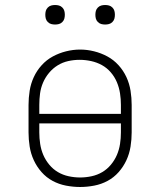

<svg xmlns="http://www.w3.org/2000/svg" viewBox="-20 -739 640 767"><path d="M300 8Q272 8 243.5 2.5Q215 -3 190 -16.5Q165 -30 146 -51.5Q127 -73 115 -99Q103 -125 98.5 -153.5Q94 -182 94 -210V-320Q94 -348 98.5 -376.5Q103 -405 115 -431Q127 -457 146.5 -478.5Q166 -500 191 -513.5Q216 -527 244 -534Q272 -541 300 -541Q328 -541 356 -534Q384 -527 409 -513.5Q434 -500 453.5 -478.5Q473 -457 485 -431Q497 -405 501.5 -376.5Q506 -348 506 -320V-210Q506 -182 501.5 -153.5Q497 -125 485 -99Q473 -73 454 -51.5Q435 -30 410 -16.5Q385 -3 356.5 2.5Q328 8 300 8ZM463 -284V-320Q463 -343 459.5 -366Q456 -389 447 -410.5Q438 -432 422.5 -450Q407 -468 387 -479Q367 -490 344 -495Q321 -500 298 -500Q275 -500 252.5 -495Q230 -490 210.5 -478Q191 -466 176 -448Q161 -430 152 -409Q143 -388 140 -365.5Q137 -343 137 -320V-284ZM300 -30Q323 -30 346 -35Q369 -40 388.5 -51.5Q408 -63 423 -81Q438 -99 447 -120Q456 -141 459.5 -164Q463 -187 463 -210V-246H137V-210Q137 -187 140.5 -164Q144 -141 153 -120Q162 -99 177 -81Q192 -63 211.5 -51.5Q231 -40 254 -35Q277 -30 300 -30ZM400 -641Q392 -641 384.5 -643Q377 -645 371 -651Q365 -657 363 -664.5Q361 -672 361 -680Q361 -688 363 -695.5Q365 -703 371 -709Q377 -715 384.5 -717Q392 -719 400 -719Q408 -719 415.5 -717Q423 -715 429 -709Q435 -703 437 -695.5Q439 -688 439 -680Q439 -672 437 -664.5Q435 -657 429 -651Q423 -645 415.5 -643Q408 -641 400 -641ZM200 -641Q192 -641 184.5 -643Q177 -645 171 -651Q165 -657 163 -664.5Q161 -672 161 -680Q161 -688 163 -695.5Q165 -703 171 -709Q177 -715 184.5 -717Q192 -719 200 -719Q208 -719 215.5 -717Q223 -715 229 -709Q235 -703 237 -695.5Q239 -688 239 -680Q239 -672 237 -664.5Q235 -657 229 -651Q223 -645 215.5 -643Q208 -641 200 -641Z"/></svg>

Font: Iosevka Curly Slab XLtEx
Style: Regular
Weight: 200
Width: 7
Monospace: yes
Designer: Belleve Invis
Foundry: Belleve Invis
Version: Version 11.1.0; ttfautohint (v1.8.3)